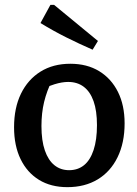

<svg xmlns="http://www.w3.org/2000/svg" viewBox="-20 -762 565 792"><path d="M258 10Q190 10 141 -20Q92 -50 65 -105.5Q38 -161 38 -237Q38 -317 66.5 -375.5Q95 -434 147 -466.5Q199 -499 270 -499Q339 -499 389 -468.5Q439 -438 466.5 -383Q494 -328 494 -253Q494 -173 465 -113.5Q436 -54 383 -22Q330 10 258 10ZM265 -60Q301 -60 326.5 -80.5Q352 -101 366 -143Q380 -185 380 -246Q380 -305 366 -344.5Q352 -384 325.5 -404Q299 -424 261 -424Q236 -424 205 -414.5Q174 -405 130 -386L195 -431Q173 -387 162 -341.5Q151 -296 151 -242Q151 -182 165 -141.5Q179 -101 204.5 -80.5Q230 -60 265 -60ZM362 -557Q307 -581 253 -608Q199 -635 147 -667L188 -742H203L384 -593Z"/></svg>

Font: Piazzolla 24pt SemiBold
Style: Regular
Weight: 600
Designer: Juan Pablo del Peral
Foundry: Huerta Tipografica
Version: Version 2.005